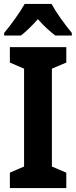

<svg xmlns="http://www.w3.org/2000/svg" viewBox="-20 -953 385 973"><path d="M241 -933H105C83 -893 34 -825 1 -786V-773H86C111 -792 141 -821 172 -856C202 -821 233 -794 260 -773H344V-786C307 -831 265 -889 241 -933ZM316 0V-78L243 -109V-605L316 -636V-714H30V-636L102 -605V-109L30 -78V0Z"/></svg>

Font: Noto Sans Ethiopic Condensed
Style: Bold
Weight: 700
Width: 3
Designer: Monotype Design Team
Foundry: Monotype Imaging Inc.
Version: Version 2.102